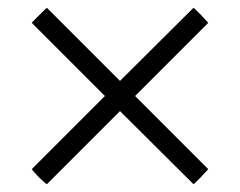

<svg xmlns="http://www.w3.org/2000/svg" viewBox="-20 -487 621 496"><path d="M480 -11 290 -200 101 -11Q80 -27 62 -50L251 -239L62 -428Q69 -436 81.5 -448Q94 -460 101 -467L290 -278L480 -467Q489 -459 500 -447.5Q511 -436 518 -428L329 -239L518 -50Q511 -42 499.5 -30Q488 -18 480 -11Z"/></svg>

Font: Tiro Gurmukhi
Style: Italic
Weight: 400
Italic angle: -11°
Designer: Gurmukhi: John Hudson & Fiona Ross, assisted by Paul Hanslow. Latin: John Hudson with Paul Hanslow, assisted by Kaja Soj
Foundry: Tiro Typeworks Ltd.
Version: Version 1.52